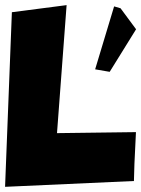

<svg xmlns="http://www.w3.org/2000/svg" viewBox="-23 -721 546 742"><path d="M234.4 -701.2 197.3 -206.5 502.4 -210.4Q494.6 -61 494.6 -21.5L-3.4 1L22.9 -673.8ZM418 -696.3 442.9 -689 502.9 -607.9 400.9 -443.4 344.7 -453.1Z"/></svg>

Font: Lapsus Pro (theguybrush.com)
Style: Bold
Weight: 700
Designer: Jose Roses
Version: Version 1.00 February 9, 2018, initial release